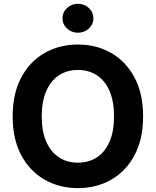

<svg xmlns="http://www.w3.org/2000/svg" viewBox="-20 -969 810 999"><path d="M385.4 9.8Q289 9.8 212.1 -34.2Q135.1 -78.2 90.5 -161.7Q45.9 -245.1 45.9 -363.3Q45.9 -482.2 90.5 -565.8Q135.1 -649.4 212.1 -693.3Q289 -737.3 385.4 -737.3Q481.9 -737.3 558.6 -693.3Q635.3 -649.4 679.9 -565.8Q724.6 -482.2 724.6 -363.3Q724.6 -244.9 679.9 -161.4Q635.3 -77.9 558.6 -34.1Q481.9 9.8 385.4 9.8ZM385.4 -122.6Q442 -122.6 484.2 -150.3Q526.4 -177.9 549.9 -231.7Q573.3 -285.5 573.3 -363.3Q573.3 -441.7 549.9 -495.7Q526.4 -549.6 484.2 -577.3Q442 -605 385.4 -605Q329 -605 286.7 -577.2Q244.3 -549.4 220.7 -495.4Q197.1 -441.5 197.1 -363.3Q197.1 -285.5 220.7 -231.9Q244.3 -178.2 286.7 -150.4Q329 -122.6 385.4 -122.6ZM385.4 -798.7Q352.4 -798.7 328.8 -820.8Q305.2 -842.9 305.2 -873.9Q305.2 -905.5 328.8 -927.3Q352.4 -949.2 385.4 -949.2Q418.7 -949.2 442.3 -927.4Q466 -905.5 466 -873.9Q466 -842.9 442.3 -820.8Q418.7 -798.7 385.4 -798.7Z"/></svg>

Font: Inter Variable LoSnoCo
Style: Regular
Weight: 400
Designer: Rasmus Andersson
Foundry: rsms
Version: Version 4.000;git-a52131595; featfreeze: case,dlig,ss01,ss02